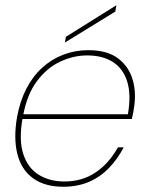

<svg xmlns="http://www.w3.org/2000/svg" viewBox="-20 -699 561 731"><path d="M221 12Q150 12 105.5 -20.5Q61 -53 46 -113Q31 -173 45 -254Q56 -314 80.5 -361.5Q105 -409 141 -441.5Q177 -474 221.5 -491Q266 -508 316 -508Q389 -508 430.5 -476Q472 -444 486 -392.5Q500 -341 489 -282Q488 -272 486 -264.5Q484 -257 482 -246H55L58 -264H467Q480 -340 464 -389.5Q448 -439 409 -463.5Q370 -488 312 -488Q260 -488 209.5 -464.5Q159 -441 121 -390.5Q83 -340 68 -259L66 -250Q51 -165 69 -111.5Q87 -58 128.5 -33Q170 -8 225 -8Q293 -8 344 -42.5Q395 -77 429 -138H451Q428 -94 395.5 -60Q363 -26 319.5 -7Q276 12 221 12ZM227 -537 231 -559 423 -679 419 -655Z"/></svg>

Font: DM Sans 24pt Thin
Style: Italic
Weight: 250
Italic angle: -10°
Designer: Colophon Foundry, Jonny Pinhorn
Foundry: Colophon Foundry
Version: Version 4.004;gftools[0.9.30]